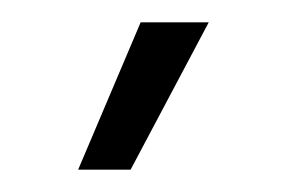

<svg xmlns="http://www.w3.org/2000/svg" viewBox="-20 -740 257 172"><path d="M97 -588 167 -720H106L50 -588Z"/></svg>

Font: Fixel Display Light
Style: Regular
Weight: 300
Designer: AlfaBravo + MacPaw
Foundry: Kyrylo Tkachov, Marchela Mozhyna, Serhii Makarenko, Maria Weinstein, Zakhar Kryvoshyya
Version: Version 1.211